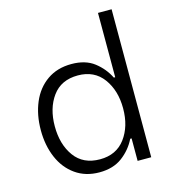

<svg xmlns="http://www.w3.org/2000/svg" viewBox="-112 -842 844 940"><g transform="rotate(-15 310.0 -372.0)"><path d="M52 -267Q52 -345 78.5 -407.5Q105 -470 156.5 -506Q208 -542 280 -542Q351 -542 395.5 -507.5Q440 -473 464 -424H471V-750H540V0H471V-114H464Q439 -63 393 -28.5Q347 6 277 6Q207 6 156 -30Q105 -66 78.5 -128Q52 -190 52 -267ZM123 -268Q123 -176 167 -115.5Q211 -55 296 -55Q379 -55 424 -115.5Q469 -176 469 -267Q469 -358 424 -419Q379 -480 296 -480Q211 -480 167 -419.5Q123 -359 123 -268Z"/></g></svg>

Font: Lopes Sans Light
Style: Regular
Weight: 300
Designer: Gabriel Lam, Diego Maldonado
Foundry: TypeRant, Foresti Design
Version: Version 4.000